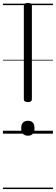

<svg xmlns="http://www.w3.org/2000/svg" viewBox="-20 -914 382 1313"><path d="M171 -216Q143 -216 143 -235V-875Q143 -885 150 -889.5Q157 -894 171 -894Q198 -894 198 -875V-235Q198 -226 191.5 -221Q185 -216 171 -216ZM171 14Q149 14 137 1Q125 -12 125 -37Q125 -63 137 -75.5Q149 -88 171 -88Q193 -88 204.5 -75.5Q216 -63 216 -37Q216 -12 204.5 1Q193 14 171 14ZM0 369H342V379H0ZM0 -20H342V0H0ZM0 -505H342V-500H0ZM0 -889H342V-879H0Z"/></svg>

Font: Playwrite HR Lijeva Guides
Style: Regular
Weight: 400
Designer: Veronika Burian, José Scaglione
Foundry: TypeTogether
Version: Version 1.003